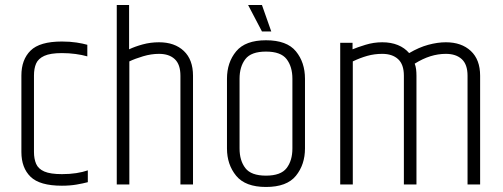

<svg xmlns="http://www.w3.org/2000/svg" viewBox="-20 -733 1998 763"><path d="M65 -433Q65 -496 101.5 -532Q138 -568 226 -568Q258 -568 284 -564Q310 -560 327 -555V-509Q306 -515 280 -518.5Q254 -522 226 -522Q180 -522 156 -511Q132 -500 123.5 -480.5Q115 -461 115 -433V-129Q115 -102 123.5 -82Q132 -62 156 -51.5Q180 -41 226 -41Q257 -41 283 -45Q309 -49 329 -56V-9Q310 -4 284 0.5Q258 5 226 5Q138 5 101.5 -30.5Q65 -66 65 -129Z M444 -713H493V-537Q516 -548 547 -556.5Q578 -565 612 -565Q674 -565 710.5 -530.5Q747 -496 747 -432V0H697V-432Q697 -477 674.5 -498Q652 -519 612 -519Q581 -519 549 -509.5Q517 -500 494 -489V0H444Z M882 -420Q882 -485 918.5 -529Q955 -573 1037 -573Q1120 -573 1156 -529Q1192 -485 1192 -420V-143Q1192 -79 1156 -34.5Q1120 10 1037 10Q955 10 918.5 -34.5Q882 -79 882 -143ZM1142 -420Q1142 -468 1119 -498Q1096 -528 1037 -528Q978 -528 955 -498Q932 -468 932 -420V-143Q932 -95 955 -65Q978 -35 1037 -35Q1096 -35 1119 -65Q1142 -95 1142 -143ZM966 -713H1021L1058 -608H1021Z M1606 -522Q1645 -545 1682 -555Q1719 -565 1752 -565Q1814 -565 1851 -530.5Q1888 -496 1888 -432V0H1838V-432Q1838 -477 1815 -498Q1792 -519 1752 -519Q1721 -519 1690.5 -509.5Q1660 -500 1628 -480Q1632 -470 1633.5 -458Q1635 -446 1635 -432V0H1585V-432Q1585 -477 1562 -498Q1539 -519 1499 -519Q1468 -519 1439.5 -511Q1411 -503 1382 -489V0H1332V-563H1381V-537Q1400 -545 1432.5 -555Q1465 -565 1499 -565Q1534 -565 1561 -554Q1588 -543 1606 -522Z"/></svg>

Font: Khand Variable Light
Style: Regular
Weight: 300
Designer: Satya Rajpurohit
Foundry: Indian Type Foundry
Version: Version 3.000